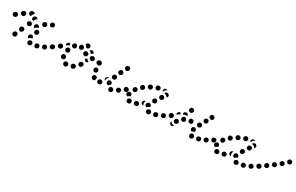

<svg xmlns="http://www.w3.org/2000/svg" viewBox="77 -1076 2921 1895"><g transform="rotate(30 1537.0 -128.5)"><path d="M282 19Q285 15 288 11Q290 7 291 2Q292 -9 285 -17Q279 -25 268 -26H267Q262 -26 258 -25Q253 -23 249 -20Q245 -17 243 -13Q241 -8 240 -3Q239 7 246 15Q252 23 262 24H263Q268 25 273 23Q278 22 282 19ZM70 8Q72 13 75 16Q78 20 83 22Q92 26 102 23Q112 19 116 10L117 7Q120 2 120 -3Q120 -8 118 -13Q116 -17 113 -21Q110 -24 105 -27Q96 -31 86 -27Q76 -24 72 -14L71 -11Q68 -6 68 -2Q68 3 70 8ZM366 -16Q364 -20 361 -24Q358 -28 354 -31Q350 -33 345 -34Q340 -34 335 -33H334Q324 -30 319 -21Q314 -12 317 -2Q318 3 321 7Q324 11 328 13Q333 16 338 16Q343 17 347 15H348Q358 12 363 3Q368 -6 366 -16ZM435 -49Q433 -53 429 -56Q425 -59 420 -61Q416 -63 411 -62Q406 -62 401 -60V-59Q391 -54 388 -45Q385 -35 390 -25Q392 -21 396 -18Q399 -15 404 -13Q409 -12 414 -12Q419 -12 423 -15H424Q433 -20 436 -30Q440 -39 435 -49ZM218 -64Q223 -74 232 -77Q242 -81 251 -77Q256 -75 259 -71Q263 -68 265 -63Q266 -59 266 -56Q266 -52 265 -48Q259 -48 252 -46Q242 -44 235 -37Q231 -35 229 -31Q225 -34 222 -37Q219 -40 217 -45Q216 -49 216 -54Q216 -59 218 -64ZM117 -52Q121 -50 126 -50Q131 -50 136 -52Q141 -53 144 -57Q148 -60 150 -65L151 -68Q156 -77 152 -87Q148 -97 139 -101Q129 -105 120 -102Q110 -98 106 -89L104 -85Q100 -76 104 -66Q107 -57 117 -52ZM503 -73Q503 -78 502 -82Q501 -87 498 -91Q492 -100 482 -102Q472 -103 464 -97H463Q459 -94 456 -90Q454 -86 453 -81Q452 -76 453 -71Q454 -66 457 -62Q463 -54 473 -52Q483 -50 492 -56V-57Q496 -59 499 -64Q502 -68 503 -73ZM262 -100Q267 -98 272 -98Q277 -98 281 -100Q286 -102 290 -105Q293 -108 295 -113L296 -114Q298 -118 298 -123Q298 -128 296 -133Q294 -137 291 -141Q288 -145 283 -147Q274 -151 264 -147Q254 -144 250 -134Q245 -124 249 -114Q253 -105 262 -100ZM189 -150Q192 -154 192 -159Q193 -164 191 -169Q190 -174 186 -177Q183 -181 179 -184Q175 -186 170 -186Q165 -187 160 -185H159Q149 -182 144 -173Q139 -164 143 -154Q146 -144 155 -139Q164 -134 174 -137L175 -138Q179 -139 183 -142Q187 -145 189 -150ZM27 -169Q28 -174 27 -179Q26 -183 23 -187Q20 -191 16 -194Q12 -197 7 -198Q2 -198 -3 -197Q-8 -196 -12 -193L-15 -191Q-23 -185 -25 -175Q-26 -165 -20 -156Q-14 -148 -4 -146Q6 -145 15 -151L17 -153Q21 -155 24 -160Q27 -164 27 -169ZM217 -172Q217 -177 219 -181Q221 -186 225 -189Q229 -193 233 -194Q238 -196 243 -196H244Q249 -196 253 -194Q258 -192 261 -188Q264 -184 266 -180Q268 -176 268 -171Q262 -171 256 -168Q247 -165 240 -158Q235 -154 232 -148Q230 -149 227 -151Q225 -152 224 -154Q220 -158 219 -162Q217 -167 217 -172ZM89 -236Q86 -240 82 -243Q77 -246 73 -246Q68 -247 63 -246Q58 -245 54 -242L51 -240Q43 -234 41 -224Q39 -214 45 -206Q48 -201 52 -199Q56 -196 61 -195Q66 -194 71 -195Q76 -197 80 -199L83 -201Q91 -207 93 -218Q95 -228 89 -236ZM278 -237Q277 -233 277 -228Q277 -223 280 -218Q284 -209 294 -206Q304 -203 313 -207L314 -208Q318 -210 322 -214Q325 -217 326 -222Q328 -227 328 -232Q327 -237 325 -241Q320 -250 310 -254Q301 -257 291 -252Q286 -250 283 -246Q280 -242 278 -237ZM175 -249Q184 -255 194 -254Q201 -253 206 -249Q211 -245 214 -238Q213 -238 213 -238L212 -237Q204 -233 198 -227Q191 -219 188 -210Q187 -207 187 -205Q179 -208 171 -209Q167 -213 166 -219Q164 -225 165 -230Q165 -232 166 -233Q167 -243 175 -249ZM162 -267Q163 -268 164 -268Q162 -273 159 -277Q156 -280 152 -283Q147 -285 142 -285Q137 -286 132 -284Q131 -284 129 -283Q124 -282 120 -278Q116 -275 114 -271Q112 -266 112 -261Q111 -256 113 -251Q116 -242 125 -237Q134 -233 143 -235Q143 -236 143 -236Q145 -245 149 -253Q154 -262 162 -267ZM348 -253Q350 -248 354 -245Q358 -242 362 -240Q367 -239 372 -239Q377 -240 382 -242Q387 -244 390 -248Q393 -252 395 -257Q396 -261 396 -266Q396 -271 393 -276Q389 -285 379 -288Q369 -291 360 -287L359 -286Q350 -282 347 -272Q343 -262 348 -253Z M692 24Q696 21 698 17Q701 13 702 8Q704 -2 698 -11Q692 -19 682 -21Q681 -21 680 -21Q675 -22 671 -22Q666 -21 662 -18Q657 -15 655 -11Q652 -7 651 -2Q649 8 655 17Q660 25 670 28Q672 28 673 28Q678 29 683 28Q688 27 692 24ZM774 -28Q771 -32 767 -35Q763 -38 758 -39Q753 -40 748 -40Q744 -39 739 -36L738 -35Q733 -32 730 -28Q728 -24 726 -19Q725 -15 726 -10Q727 -5 730 -1Q732 4 736 7Q740 9 745 11Q750 12 755 11Q760 10 764 7L766 6Q774 1 777 -9Q779 -19 774 -28ZM610 -24Q614 -22 619 -22Q624 -21 629 -23Q634 -24 637 -27Q641 -31 644 -35Q646 -39 646 -44Q647 -49 645 -54Q645 -55 645 -55Q644 -60 640 -64Q637 -68 633 -70Q629 -73 624 -73Q619 -74 614 -73Q604 -70 599 -61Q594 -52 597 -42Q597 -40 598 -39Q599 -34 602 -31Q605 -27 610 -24ZM833 -74Q833 -79 830 -83Q827 -87 823 -90Q815 -96 805 -94Q794 -93 788 -84L787 -83Q784 -78 783 -74Q782 -69 783 -64Q784 -59 786 -55Q789 -51 793 -48Q802 -42 812 -43Q822 -45 828 -54L829 -55Q832 -59 833 -64Q834 -69 833 -74ZM500 -92Q497 -97 493 -99Q489 -102 484 -103Q479 -104 474 -103Q469 -102 465 -99L464 -98Q455 -92 453 -81Q452 -71 457 -63Q463 -54 474 -52Q484 -51 492 -56L494 -58Q502 -64 504 -74Q506 -84 500 -92ZM564 -139Q561 -143 557 -146Q553 -148 548 -149Q543 -150 538 -149Q533 -148 529 -145L528 -143Q524 -141 521 -136Q518 -132 518 -127Q517 -122 518 -117Q519 -113 522 -109Q528 -100 538 -98Q548 -97 557 -103L559 -104Q567 -110 569 -120Q570 -131 564 -139ZM618 -101Q623 -99 628 -100Q633 -100 637 -103Q642 -105 645 -109Q648 -113 649 -117L650 -119Q653 -129 648 -138Q643 -148 633 -151Q623 -153 614 -149Q605 -144 602 -134L601 -132Q598 -122 603 -113Q608 -104 618 -101ZM863 -128Q859 -120 851 -116Q843 -113 835 -115Q827 -117 822 -123Q816 -130 816 -138Q821 -140 825 -143Q830 -146 834 -150Q836 -146 840 -142Q846 -135 855 -131Q859 -129 863 -128ZM981 -171Q981 -176 980 -180Q978 -185 974 -189Q971 -192 966 -194Q961 -196 956 -196H954Q944 -196 937 -189Q929 -181 929 -171Q929 -166 931 -162Q933 -157 937 -153Q940 -150 945 -148Q949 -146 954 -146H956Q967 -146 974 -153Q981 -161 981 -171ZM894 -155Q898 -158 900 -162Q902 -167 902 -172Q903 -182 896 -190Q889 -198 879 -198H877Q872 -199 867 -197Q863 -196 859 -192Q855 -189 853 -185Q851 -180 850 -175Q850 -165 857 -157Q863 -149 874 -149L876 -148Q881 -148 885 -150Q890 -151 894 -155ZM592 -190 594 -191Q599 -194 604 -195Q610 -196 615 -194Q615 -192 615 -189Q616 -181 620 -174Q611 -172 604 -168Q595 -164 589 -156Q588 -155 587 -154Q587 -154 587 -154Q586 -154 586 -155Q580 -163 582 -173Q584 -184 592 -190ZM813 -162Q817 -165 820 -169Q822 -173 823 -178Q825 -188 820 -196Q814 -205 804 -207L802 -208Q797 -208 792 -208Q787 -207 783 -204Q779 -201 776 -197Q773 -193 772 -188Q770 -178 776 -169Q782 -160 792 -158H794Q799 -157 804 -158Q809 -159 813 -162ZM680 -214Q680 -215 680 -215Q672 -221 661 -220Q651 -219 644 -211L643 -210Q637 -202 638 -192Q639 -181 647 -175Q655 -168 665 -169Q675 -170 682 -178L683 -180Q685 -182 686 -185Q688 -188 688 -191Q688 -192 688 -193Q686 -195 685 -198Q682 -205 681 -214Q681 -214 680 -214ZM741 -194Q750 -199 753 -209Q756 -219 751 -228Q751 -228 751 -228Q747 -237 737 -241Q727 -244 718 -240Q708 -236 705 -226Q701 -217 706 -207Q706 -205 707 -204Q712 -194 722 -192Q732 -189 741 -194ZM814 -228Q816 -232 819 -236Q822 -239 827 -241Q831 -243 836 -244Q841 -244 846 -242Q851 -240 854 -237Q858 -234 860 -229Q861 -228 861 -227Q862 -225 862 -223Q863 -221 863 -219Q862 -219 861 -219Q851 -216 844 -209Q842 -207 840 -206Q839 -207 838 -209Q833 -217 825 -223Q820 -226 814 -228ZM776 -285H777H778Q788 -285 795 -278Q803 -270 803 -260Q803 -250 795 -242Q788 -235 778 -235H777H776Q775 -235 774 -235Q773 -235 772 -235Q772 -237 771 -238Q767 -246 761 -252Q756 -256 751 -259Q751 -259 751 -260Q751 -260 751 -260Q751 -270 758 -278Q765 -285 776 -285Z M1207 16Q1210 12 1212 8Q1213 3 1213 -2Q1212 -12 1204 -19Q1196 -26 1186 -25Q1186 -25 1186 -25Q1176 -25 1169 -17Q1161 -10 1162 1Q1162 6 1164 10Q1166 15 1170 18Q1173 22 1178 23Q1183 25 1188 25Q1189 25 1190 25Q1195 24 1199 22Q1204 20 1207 16ZM1077 -26Q1071 -35 1061 -36Q1051 -38 1042 -33L1041 -32Q1033 -26 1031 -16Q1029 -6 1034 3Q1040 11 1050 13Q1061 15 1069 9H1070Q1079 3 1081 -7Q1083 -17 1077 -26ZM968 -6 967 -7Q961 -15 963 -25Q965 -36 973 -42Q978 -44 982 -46Q987 -47 992 -46Q997 -45 1001 -42Q1005 -40 1008 -36L1009 -35Q1010 -34 1010 -32Q1011 -31 1012 -30Q1009 -25 1008 -20Q1007 -12 1008 -5Q1007 -3 1006 -2Q1004 -1 1003 0Q994 6 984 4Q974 3 968 -6ZM1281 -28Q1283 -33 1282 -38Q1281 -43 1278 -47Q1273 -56 1262 -58Q1252 -60 1244 -54H1243Q1238 -51 1236 -47Q1233 -43 1232 -38Q1231 -33 1231 -28Q1232 -23 1235 -19Q1241 -11 1251 -8Q1261 -6 1270 -12H1271Q1275 -15 1278 -19Q1280 -23 1281 -28ZM1116 -49V-50Q1116 -55 1118 -60Q1120 -64 1123 -68Q1127 -71 1131 -73Q1136 -75 1141 -75Q1151 -75 1159 -68Q1166 -61 1166 -50V-49Q1166 -47 1166 -46Q1166 -44 1165 -42Q1158 -39 1152 -32Q1149 -29 1146 -25Q1145 -24 1144 -24Q1142 -24 1141 -24Q1131 -24 1124 -31Q1116 -39 1116 -49ZM1107 -84Q1112 -88 1117 -91Q1109 -94 1102 -92Q1094 -89 1089 -83L1088 -82Q1085 -78 1084 -73Q1083 -68 1084 -63Q1084 -58 1087 -54Q1089 -50 1093 -47Q1093 -47 1094 -47Q1094 -47 1094 -47Q1094 -48 1094 -49V-50Q1094 -59 1097 -68Q1100 -77 1107 -84ZM1345 -73Q1346 -77 1345 -82Q1344 -87 1341 -91Q1335 -100 1325 -102Q1315 -103 1307 -97H1306Q1302 -94 1299 -90Q1296 -86 1295 -81Q1294 -76 1296 -71Q1297 -66 1299 -62Q1305 -53 1316 -52Q1326 -50 1334 -56H1335Q1339 -59 1342 -63Q1345 -68 1345 -73ZM968 -68Q973 -69 977 -71Q981 -74 984 -78Q987 -82 989 -87Q990 -92 989 -97V-98Q987 -108 979 -114Q971 -120 960 -119Q950 -117 944 -109Q938 -101 939 -90L940 -89Q941 -79 949 -73Q958 -67 968 -68ZM1149 -101Q1159 -97 1168 -101Q1178 -106 1181 -115L1182 -116Q1185 -126 1181 -136Q1177 -145 1167 -149Q1157 -152 1148 -148Q1138 -144 1135 -134L1134 -133Q1131 -123 1135 -114Q1139 -104 1149 -101ZM941 -152Q945 -149 949 -147Q954 -145 959 -145Q969 -145 977 -152Q984 -160 984 -170V-171Q984 -176 982 -181Q980 -185 977 -189Q973 -192 969 -194Q964 -196 959 -196Q949 -196 941 -189Q934 -181 934 -171V-170Q934 -165 936 -160Q938 -156 941 -152ZM1178 -172Q1187 -168 1197 -171Q1207 -174 1212 -183V-184Q1214 -189 1215 -194Q1215 -199 1214 -203Q1212 -208 1209 -212Q1206 -216 1201 -218Q1192 -223 1182 -219Q1172 -216 1168 -207L1167 -206Q1162 -197 1166 -187Q1169 -177 1178 -172ZM1214 -241Q1218 -238 1223 -237Q1228 -237 1233 -238Q1238 -239 1242 -242Q1246 -245 1248 -249L1249 -250Q1254 -259 1252 -269Q1249 -279 1240 -285Q1231 -290 1221 -287Q1211 -285 1206 -276L1205 -275Q1200 -266 1203 -256Q1205 -246 1214 -241Z M1418 26Q1422 23 1424 19Q1426 14 1427 9Q1428 -1 1421 -9Q1415 -17 1405 -18H1404Q1393 -19 1385 -13Q1377 -6 1376 4Q1376 9 1377 14Q1378 18 1381 22Q1385 26 1389 29Q1393 31 1398 31L1399 32Q1404 32 1409 31Q1414 29 1418 26ZM1635 24Q1639 21 1642 17Q1644 12 1645 7Q1646 -3 1640 -11Q1634 -19 1624 -21H1623Q1618 -22 1613 -20Q1608 -19 1604 -16Q1600 -13 1598 -9Q1595 -5 1594 0Q1593 10 1599 19Q1605 27 1616 28L1617 29Q1622 29 1626 28Q1631 27 1635 24ZM1720 -15Q1718 -20 1715 -24Q1712 -27 1707 -30Q1703 -32 1698 -32Q1693 -33 1688 -31H1687Q1677 -28 1673 -18Q1668 -9 1671 1Q1673 5 1676 9Q1679 13 1683 15Q1688 17 1693 18Q1698 18 1702 17L1703 16Q1713 13 1718 4Q1723 -5 1720 -15ZM1500 -18Q1497 -23 1494 -26Q1490 -30 1486 -31Q1481 -33 1476 -33Q1471 -33 1466 -31L1465 -30Q1461 -28 1458 -25Q1454 -21 1452 -16Q1451 -12 1451 -7Q1451 -2 1453 3Q1455 7 1459 11Q1462 14 1467 16Q1472 18 1477 17Q1482 17 1486 15H1487Q1497 11 1500 1Q1504 -9 1500 -18ZM1791 -29Q1792 -34 1792 -39Q1791 -44 1789 -48Q1785 -58 1775 -61Q1765 -64 1756 -60L1755 -59Q1750 -57 1747 -53Q1744 -49 1742 -45Q1741 -40 1741 -35Q1741 -30 1744 -25Q1748 -16 1758 -13Q1768 -10 1777 -14L1778 -15Q1783 -17 1786 -21Q1789 -25 1791 -29ZM1534 -73Q1529 -72 1526 -69L1525 -68Q1517 -62 1516 -51Q1515 -41 1521 -33Q1524 -29 1529 -27Q1533 -24 1538 -24Q1540 -24 1541 -24Q1543 -24 1545 -24Q1544 -26 1543 -28Q1538 -36 1537 -46Q1536 -55 1539 -64V-65Q1541 -70 1543 -74Q1538 -75 1534 -73ZM1341 -52V-53Q1343 -63 1351 -70Q1359 -76 1369 -75Q1380 -74 1386 -65Q1392 -57 1391 -47V-46Q1391 -44 1390 -43Q1390 -41 1389 -39Q1389 -39 1388 -39Q1379 -37 1371 -30Q1368 -27 1365 -24Q1364 -24 1364 -24Q1363 -24 1363 -24Q1353 -25 1346 -34Q1340 -42 1341 -52ZM1560 -57 1561 -59Q1562 -63 1565 -67Q1568 -71 1573 -73Q1577 -76 1582 -76Q1587 -77 1592 -75Q1602 -73 1607 -64Q1612 -54 1609 -44L1608 -43Q1608 -43 1608 -43Q1608 -43 1608 -42Q1598 -40 1591 -34Q1586 -30 1582 -26Q1581 -26 1579 -26Q1578 -26 1577 -26Q1567 -29 1562 -38Q1557 -48 1560 -57ZM1858 -72Q1859 -77 1858 -82Q1857 -87 1854 -91Q1848 -99 1838 -101Q1827 -103 1819 -97L1818 -96Q1814 -94 1811 -89Q1809 -85 1808 -80Q1807 -75 1808 -71Q1809 -66 1812 -62Q1818 -53 1828 -51Q1838 -49 1847 -55V-56Q1852 -59 1854 -63Q1857 -67 1858 -72ZM1337 -88Q1339 -89 1341 -91Q1341 -91 1341 -91Q1341 -92 1340 -92Q1334 -100 1324 -102Q1314 -104 1306 -98H1305Q1296 -92 1294 -81Q1293 -71 1298 -63Q1302 -58 1307 -55Q1313 -52 1319 -52Q1319 -53 1319 -55V-56Q1320 -65 1325 -73Q1329 -82 1337 -88ZM1606 -98Q1614 -92 1625 -95Q1635 -97 1640 -106L1641 -107Q1646 -115 1644 -125Q1642 -136 1633 -141Q1629 -144 1624 -145Q1619 -145 1614 -144Q1609 -143 1605 -140Q1601 -138 1598 -133V-132Q1592 -124 1595 -114Q1597 -103 1606 -98ZM1381 -99Q1389 -93 1399 -95Q1410 -97 1416 -105V-106Q1422 -114 1421 -124Q1419 -135 1410 -141Q1402 -147 1392 -145Q1382 -143 1376 -135L1375 -134Q1369 -126 1371 -115Q1372 -105 1381 -99ZM1424 -177Q1423 -173 1425 -168Q1426 -163 1429 -159Q1432 -155 1437 -153Q1441 -150 1446 -150Q1451 -149 1456 -151Q1460 -152 1464 -155L1465 -156Q1473 -162 1474 -172Q1476 -183 1469 -191Q1463 -199 1453 -200Q1442 -201 1434 -195L1433 -194Q1429 -191 1427 -187Q1425 -182 1424 -177ZM1648 -163Q1652 -160 1657 -159Q1662 -158 1667 -159Q1671 -160 1676 -163Q1680 -166 1682 -170L1683 -171Q1689 -179 1687 -189Q1684 -200 1676 -205Q1672 -208 1667 -209Q1662 -210 1657 -209Q1652 -208 1648 -205Q1644 -202 1641 -198V-197Q1635 -189 1637 -178Q1639 -168 1648 -163ZM1491 -205Q1496 -196 1506 -193Q1516 -190 1525 -195H1526Q1535 -200 1538 -210Q1541 -220 1536 -229Q1532 -238 1522 -241Q1512 -244 1503 -239H1502Q1493 -234 1489 -224Q1486 -214 1491 -205ZM1666 -238 1667 -239Q1672 -248 1682 -251Q1692 -253 1701 -248Q1710 -243 1713 -233Q1715 -223 1710 -214V-213Q1709 -211 1707 -210Q1706 -208 1704 -207Q1703 -209 1701 -212Q1696 -219 1688 -224Q1681 -229 1672 -231Q1668 -232 1664 -232Q1664 -234 1665 -235Q1666 -237 1666 -238ZM1560 -239Q1562 -235 1565 -231Q1568 -227 1573 -225Q1577 -222 1582 -222Q1587 -221 1592 -223H1593Q1603 -226 1607 -235Q1612 -244 1609 -254Q1606 -264 1597 -269Q1588 -274 1578 -271H1577Q1567 -267 1562 -258Q1557 -249 1560 -239ZM1665 -278H1666Q1669 -277 1672 -276Q1675 -275 1677 -273Q1677 -273 1676 -272Q1667 -270 1659 -264Q1652 -258 1647 -250V-249Q1643 -243 1642 -237Q1638 -241 1636 -247Q1635 -253 1636 -259Q1638 -269 1647 -275Q1655 -280 1665 -278Z M2121 20Q2125 17 2128 13Q2131 9 2132 4Q2134 -6 2129 -14Q2123 -23 2113 -26Q2103 -28 2094 -23Q2085 -17 2083 -7Q2082 -2 2083 3Q2084 8 2086 12Q2089 16 2093 19Q2097 22 2102 23Q2107 24 2112 23Q2117 23 2121 20ZM2204 0Q2206 -5 2207 -9Q2207 -14 2206 -19Q2203 -29 2194 -34Q2184 -39 2174 -35Q2169 -34 2166 -31Q2162 -27 2159 -23Q2157 -19 2157 -14Q2156 -9 2158 -4Q2161 6 2170 11Q2179 15 2189 12H2190Q2194 11 2198 8Q2202 4 2204 0ZM1861 -7Q1862 -2 1866 2Q1869 5 1874 8Q1883 12 1892 8Q1902 5 1907 -4Q1901 -4 1896 -5Q1887 -7 1879 -12Q1872 -17 1866 -24Q1865 -26 1863 -29Q1863 -28 1863 -27Q1862 -27 1862 -26Q1860 -21 1859 -16Q1859 -11 1861 -7ZM2275 -51Q2272 -55 2269 -59Q2265 -62 2260 -64Q2256 -65 2251 -65Q2246 -65 2241 -63V-62Q2232 -58 2228 -48Q2225 -38 2229 -29Q2231 -25 2235 -21Q2239 -18 2244 -16Q2248 -15 2253 -15Q2258 -15 2263 -17Q2272 -22 2276 -32Q2279 -42 2275 -51ZM1930 -57Q1929 -62 1926 -66Q1923 -70 1919 -73Q1910 -78 1900 -76Q1890 -74 1884 -65Q1882 -61 1881 -56Q1880 -51 1881 -46Q1882 -41 1885 -37Q1887 -33 1891 -31Q1896 -28 1901 -27Q1905 -26 1910 -27Q1915 -28 1919 -31Q1923 -34 1926 -38Q1929 -42 1930 -47Q1931 -52 1930 -57ZM2067 -73H2068Q2071 -83 2080 -88Q2089 -93 2099 -90Q2104 -88 2107 -85Q2111 -82 2114 -77Q2116 -73 2116 -68Q2117 -63 2115 -58Q2114 -55 2113 -53Q2112 -51 2110 -49Q2105 -49 2100 -48Q2091 -47 2083 -42Q2078 -43 2075 -47Q2071 -50 2069 -54Q2067 -58 2066 -63Q2066 -68 2067 -73ZM2343 -73Q2343 -78 2342 -83Q2341 -87 2338 -91Q2335 -96 2331 -98Q2327 -101 2322 -102Q2317 -102 2312 -101Q2308 -100 2303 -97Q2295 -91 2293 -81Q2291 -71 2297 -62Q2300 -58 2304 -56Q2309 -53 2314 -52Q2318 -51 2323 -52Q2328 -54 2332 -56V-57Q2337 -59 2339 -64Q2342 -68 2343 -73ZM1855 -91Q1852 -96 1848 -98Q1844 -101 1839 -102Q1834 -103 1829 -102Q1824 -101 1820 -98Q1811 -92 1809 -81Q1808 -71 1813 -63Q1819 -54 1830 -52Q1840 -51 1848 -56L1849 -57Q1857 -63 1859 -73Q1861 -83 1855 -91ZM1979 -118Q1974 -127 1964 -130Q1954 -132 1945 -127L1944 -126Q1936 -121 1933 -111Q1931 -101 1936 -92Q1939 -88 1943 -85Q1947 -82 1952 -81Q1957 -80 1962 -80Q1967 -81 1971 -84Q1980 -89 1982 -100Q1985 -110 1979 -118ZM2055 -125Q2055 -130 2053 -135Q2051 -139 2048 -143Q2044 -146 2039 -148Q2035 -150 2030 -150Q2019 -150 2012 -143Q2005 -135 2005 -125Q2005 -120 2007 -115Q2008 -111 2012 -107Q2015 -104 2020 -102Q2025 -100 2030 -100Q2040 -100 2048 -107Q2055 -115 2055 -125ZM1878 -141 1879 -142Q1883 -145 1889 -147Q1895 -148 1901 -147Q1902 -141 1904 -136Q1905 -133 1906 -130Q1903 -130 1900 -129Q1891 -125 1884 -119Q1878 -113 1875 -107Q1869 -115 1870 -125Q1871 -135 1878 -141ZM2098 -127Q2099 -122 2102 -119Q2105 -115 2110 -112Q2119 -108 2129 -111Q2139 -114 2144 -123V-124Q2146 -128 2146 -133Q2147 -138 2145 -143Q2144 -147 2141 -151Q2137 -155 2133 -157Q2124 -162 2114 -159Q2104 -156 2099 -146Q2097 -142 2096 -137Q2096 -132 2098 -127ZM1926 -163Q1930 -172 1940 -176Q1950 -180 1959 -175Q1966 -172 1970 -165Q1974 -158 1973 -150Q1971 -151 1969 -151Q1959 -154 1950 -152Q1941 -150 1933 -146V-145Q1929 -143 1926 -141Q1926 -141 1926 -142Q1925 -143 1925 -144Q1923 -148 1923 -153Q1924 -158 1926 -163ZM2134 -194Q2135 -190 2138 -186Q2141 -182 2145 -179Q2154 -174 2164 -177Q2174 -180 2180 -189Q2182 -193 2183 -198Q2183 -203 2182 -208Q2181 -213 2178 -217Q2175 -221 2170 -223Q2161 -228 2151 -225Q2141 -223 2136 -214V-213Q2134 -209 2133 -204Q2132 -199 2134 -194ZM1970 -198Q1979 -194 1989 -197Q1999 -201 2003 -210Q2008 -220 2004 -230Q2001 -239 1991 -244Q1982 -248 1972 -245Q1962 -241 1958 -232V-231Q1953 -222 1957 -212Q1961 -202 1970 -198ZM2168 -273Q2173 -282 2183 -285Q2193 -288 2202 -283Q2207 -281 2210 -277Q2213 -273 2214 -269Q2216 -264 2215 -259Q2215 -254 2212 -250V-249Q2209 -243 2203 -240Q2197 -236 2190 -236Q2186 -240 2181 -243Q2176 -246 2169 -247Q2168 -249 2168 -251Q2167 -252 2166 -254Q2165 -259 2165 -264Q2166 -268 2168 -273Z M2417 26Q2421 23 2423 19Q2425 14 2426 9Q2427 -1 2420 -9Q2414 -17 2404 -18H2403Q2392 -19 2384 -13Q2376 -6 2375 4Q2375 9 2376 14Q2377 18 2380 22Q2384 26 2388 29Q2392 31 2397 31L2398 32Q2403 32 2408 31Q2413 29 2417 26ZM2634 24Q2638 21 2641 17Q2643 12 2644 7Q2645 -3 2639 -11Q2633 -19 2623 -21H2622Q2617 -22 2612 -20Q2607 -19 2603 -16Q2599 -13 2597 -9Q2594 -5 2593 0Q2592 10 2598 19Q2604 27 2615 28L2616 29Q2621 29 2625 28Q2630 27 2634 24ZM2719 -15Q2717 -20 2714 -24Q2711 -27 2706 -30Q2702 -32 2697 -32Q2692 -33 2687 -31H2686Q2676 -28 2672 -18Q2667 -9 2670 1Q2672 5 2675 9Q2678 13 2682 15Q2687 17 2692 18Q2697 18 2701 17L2702 16Q2712 13 2717 4Q2722 -5 2719 -15ZM2499 -18Q2496 -23 2493 -26Q2489 -30 2485 -31Q2480 -33 2475 -33Q2470 -33 2465 -31L2464 -30Q2460 -28 2457 -25Q2453 -21 2451 -16Q2450 -12 2450 -7Q2450 -2 2452 3Q2454 7 2458 11Q2461 14 2466 16Q2471 18 2476 17Q2481 17 2485 15H2486Q2496 11 2499 1Q2503 -9 2499 -18ZM2790 -29Q2791 -34 2791 -39Q2790 -44 2788 -48Q2784 -58 2774 -61Q2764 -64 2755 -60L2754 -59Q2749 -57 2746 -53Q2743 -49 2741 -45Q2740 -40 2740 -35Q2740 -30 2743 -25Q2747 -16 2757 -13Q2767 -10 2776 -14L2777 -15Q2782 -17 2785 -21Q2788 -25 2790 -29ZM2533 -73Q2528 -72 2525 -69L2524 -68Q2516 -62 2515 -51Q2514 -41 2520 -33Q2523 -29 2528 -27Q2532 -24 2537 -24Q2539 -24 2540 -24Q2542 -24 2544 -24Q2543 -26 2542 -28Q2537 -36 2536 -46Q2535 -55 2538 -64V-65Q2540 -70 2542 -74Q2537 -75 2533 -73ZM2340 -52V-53Q2342 -63 2350 -70Q2358 -76 2368 -75Q2379 -74 2385 -65Q2391 -57 2390 -47V-46Q2390 -44 2389 -43Q2389 -41 2388 -39Q2388 -39 2387 -39Q2378 -37 2370 -30Q2367 -27 2364 -24Q2363 -24 2363 -24Q2362 -24 2362 -24Q2352 -25 2345 -34Q2339 -42 2340 -52ZM2559 -57 2560 -59Q2561 -63 2564 -67Q2567 -71 2572 -73Q2576 -76 2581 -76Q2586 -77 2591 -75Q2601 -73 2606 -64Q2611 -54 2608 -44L2607 -43Q2607 -43 2607 -43Q2607 -43 2607 -42Q2597 -40 2590 -34Q2585 -30 2581 -26Q2580 -26 2578 -26Q2577 -26 2576 -26Q2566 -29 2561 -38Q2556 -48 2559 -57ZM2857 -72Q2858 -77 2857 -82Q2856 -87 2853 -91Q2847 -99 2837 -101Q2826 -103 2818 -97L2817 -96Q2813 -94 2810 -89Q2808 -85 2807 -80Q2806 -75 2807 -71Q2808 -66 2811 -62Q2817 -53 2827 -51Q2837 -49 2846 -55V-56Q2851 -59 2853 -63Q2856 -67 2857 -72ZM2336 -88Q2338 -89 2340 -91Q2340 -91 2340 -91Q2340 -92 2339 -92Q2333 -100 2323 -102Q2313 -104 2305 -98H2304Q2295 -92 2293 -81Q2292 -71 2297 -63Q2301 -58 2306 -55Q2312 -52 2318 -52Q2318 -53 2318 -55V-56Q2319 -65 2324 -73Q2328 -82 2336 -88ZM2605 -98Q2613 -92 2624 -95Q2634 -97 2639 -106L2640 -107Q2645 -115 2643 -125Q2641 -136 2632 -141Q2628 -144 2623 -145Q2618 -145 2613 -144Q2608 -143 2604 -140Q2600 -138 2597 -133V-132Q2591 -124 2594 -114Q2596 -103 2605 -98ZM2380 -99Q2388 -93 2398 -95Q2409 -97 2415 -105V-106Q2421 -114 2420 -124Q2418 -135 2409 -141Q2401 -147 2391 -145Q2381 -143 2375 -135L2374 -134Q2368 -126 2370 -115Q2371 -105 2380 -99ZM2423 -177Q2422 -173 2424 -168Q2425 -163 2428 -159Q2431 -155 2436 -153Q2440 -150 2445 -150Q2450 -149 2455 -151Q2459 -152 2463 -155L2464 -156Q2472 -162 2473 -172Q2475 -183 2468 -191Q2462 -199 2452 -200Q2441 -201 2433 -195L2432 -194Q2428 -191 2426 -187Q2424 -182 2423 -177ZM2647 -163Q2651 -160 2656 -159Q2661 -158 2666 -159Q2670 -160 2675 -163Q2679 -166 2681 -170L2682 -171Q2688 -179 2686 -189Q2683 -200 2675 -205Q2671 -208 2666 -209Q2661 -210 2656 -209Q2651 -208 2647 -205Q2643 -202 2640 -198V-197Q2634 -189 2636 -178Q2638 -168 2647 -163ZM2490 -205Q2495 -196 2505 -193Q2515 -190 2524 -195H2525Q2534 -200 2537 -210Q2540 -220 2535 -229Q2531 -238 2521 -241Q2511 -244 2502 -239H2501Q2492 -234 2488 -224Q2485 -214 2490 -205ZM2665 -238 2666 -239Q2671 -248 2681 -251Q2691 -253 2700 -248Q2709 -243 2712 -233Q2714 -223 2709 -214V-213Q2708 -211 2706 -210Q2705 -208 2703 -207Q2702 -209 2700 -212Q2695 -219 2687 -224Q2680 -229 2671 -231Q2667 -232 2663 -232Q2663 -234 2664 -235Q2665 -237 2665 -238ZM2559 -239Q2561 -235 2564 -231Q2567 -227 2572 -225Q2576 -222 2581 -222Q2586 -221 2591 -223H2592Q2602 -226 2606 -235Q2611 -244 2608 -254Q2605 -264 2596 -269Q2587 -274 2577 -271H2576Q2566 -267 2561 -258Q2556 -249 2559 -239ZM2664 -278H2665Q2668 -277 2671 -276Q2674 -275 2676 -273Q2676 -273 2675 -272Q2666 -270 2658 -264Q2651 -258 2646 -250V-249Q2642 -243 2641 -237Q2637 -241 2635 -247Q2634 -253 2635 -259Q2637 -269 2646 -275Q2654 -280 2664 -278Z M2858 -72Q2859 -77 2858 -82Q2857 -87 2854 -91Q2851 -95 2847 -97Q2843 -100 2838 -101Q2833 -102 2828 -100Q2823 -99 2819 -96Q2814 -93 2812 -89Q2809 -85 2808 -80Q2808 -75 2809 -70Q2810 -65 2813 -61Q2816 -57 2820 -54Q2824 -52 2829 -51Q2834 -50 2839 -51Q2843 -52 2847 -55L2848 -56Q2852 -59 2855 -63Q2857 -67 2858 -72ZM2921 -116Q2921 -121 2920 -126Q2919 -131 2916 -135Q2910 -144 2900 -145Q2890 -147 2881 -141V-140Q2877 -137 2874 -133Q2871 -129 2871 -124Q2870 -119 2871 -114Q2872 -109 2875 -105Q2881 -97 2891 -95Q2902 -94 2910 -100H2911Q2915 -103 2917 -107Q2920 -112 2921 -116ZM2977 -181Q2971 -189 2961 -191Q2951 -192 2942 -186V-185Q2938 -182 2935 -178Q2933 -174 2932 -169Q2931 -164 2933 -159Q2934 -154 2937 -150Q2943 -142 2953 -141Q2964 -139 2972 -145L2973 -146Q2981 -152 2982 -162Q2984 -173 2977 -181ZM3037 -229Q3030 -237 3020 -238Q3010 -239 3002 -232H3001Q2993 -225 2992 -215Q2991 -205 2998 -197Q3004 -189 3015 -188Q3025 -187 3033 -193L3034 -194Q3042 -201 3043 -211Q3044 -221 3037 -229ZM3092 -282Q3084 -289 3074 -289Q3063 -289 3056 -282V-281Q3049 -274 3049 -264Q3049 -253 3056 -246Q3060 -243 3065 -241Q3069 -239 3074 -239Q3079 -239 3084 -241Q3088 -243 3092 -246Q3099 -254 3099 -264Q3099 -275 3092 -282Z"/></g></svg>

Font: FRB American Cursive Guidelines Arrows Dotted Black
Style: Bold Italic
Weight: 900
Italic angle: -25°
Version: Version 2.0;Modular Font Editor K font №1